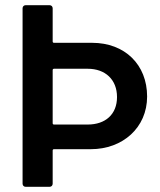

<svg xmlns="http://www.w3.org/2000/svg" viewBox="-20 -720 616 740"><path d="M188 -555C185 -555 183 -557 183 -560V-688C183 -695 178 -700 171 -700H79C72 -700 67 -695 67 -688V-12C67 -5 72 0 79 0H171C178 0 183 -5 183 -12V-140C183 -143 185 -145 188 -145H330C453 -145 547 -228 547 -348C547 -471 461 -555 335 -555ZM188 -240C185 -240 183 -242 183 -245V-450C183 -453 185 -455 188 -455H318C386 -455 431 -413 431 -346C431 -279 386 -240 318 -240Z"/></svg>

Font: Barlow SemiBold Numbers
Style: Regular
Weight: 600
Designer: Jeremy Tribby
Foundry: Tribby Type
Version: Version 1.408